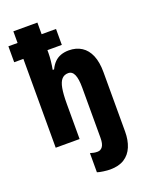

<svg xmlns="http://www.w3.org/2000/svg" viewBox="-184 -849 907 1178"><g transform="rotate(-20 269.5 -260.0)"><path d="M325 240Q308 240 282 236.5Q256 233 242 228V103Q255 107 266 109Q277 111 289 111Q310 111 322.5 93.5Q335 76 335 37V-291Q335 -348 322.5 -376Q310 -404 284 -404Q258 -404 242 -386.5Q226 -369 219 -331Q212 -293 212 -230V0H56V-580H-4V-684H56V-760H213V-684H307V-580H213V-560Q213 -538 210 -510Q207 -482 202 -455H211Q224 -482 241.5 -499.5Q259 -517 282.5 -525.5Q306 -534 335 -534Q383 -534 418 -511.5Q453 -489 471.5 -445Q490 -401 490 -335V53Q490 108 472.5 150.5Q455 193 418.5 216.5Q382 240 325 240Z"/></g></svg>

Font: Noto Sans Display Condensed ExtraBold
Style: Regular
Weight: 800
Width: 3
Designer: Monotype Design Team
Foundry: Monotype Imaging Inc.
Version: Version 2.003